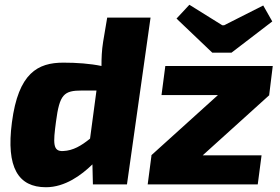

<svg xmlns="http://www.w3.org/2000/svg" viewBox="-20 -774 1177 806"><path d="M952 -553 1123 -684 1085 -751 921 -668H913L775 -754L721 -696L871 -553ZM430 -700 413 -599C407 -562 406 -529 406 -497C358 -507 302 -511 246 -511C139 -511 57 -468 30 -260C5 -70 57 12 173 12C253 12 322 -39 368 -84L370 0H513L612 -700ZM1110 -375 1125 -497H674L658 -375H895L615 -122H616L600 0H1062L1078 -122H831L1111 -375ZM215 -263C230 -378 248 -394 324 -394H385L358 -192C321 -162 287 -142 246 -140C201 -137 203 -173 215 -263Z"/></svg>

Font: Exo 2 Extra Bold
Style: Italic
Weight: 800
Italic angle: -8°
Designer: Natanael Gama
Version: Version 1.001;PS 001.001;hotconv 1.0.88;makeotf.lib2.5.64775